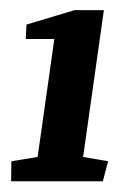

<svg xmlns="http://www.w3.org/2000/svg" viewBox="-20 -880 258 371"><path d="M178.7 -529.8H1.5L2 -568.4L52.7 -576.7L85 -804.7H29.8L31.2 -832.5L124 -860.4H180.7L140.6 -576.7L189 -568.4Z"/></svg>

Font: NoticiaText-BoldItalic
Style: Bold Italic
Weight: 700
Italic angle: -8°
Designer: JM Sole
Foundry: JM Sole
Version: Version 1.003